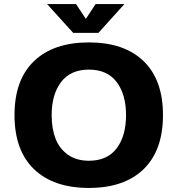

<svg xmlns="http://www.w3.org/2000/svg" viewBox="-20 -915 890 946"><path d="M593 -895 465 -753H340.5L212 -895H354.5L403 -822L451 -895ZM418 11Q243.5 11 147.5 -81.5Q51.5 -174 51.5 -348Q51.5 -521.5 147.5 -613.8Q243.5 -706 418 -706Q592 -706 687.5 -613.8Q783 -521.5 783 -348Q783 -174 687.5 -81.5Q592 11 418 11ZM418 -123Q508.5 -123 554.8 -184.2Q601 -245.5 601 -348Q601 -449.5 554.8 -510.8Q508.5 -572 418 -572Q327.5 -572 281 -510.8Q234.5 -449.5 234.5 -348Q234.5 -281 253.8 -231.5Q273 -182 315 -152.5Q357 -123 418 -123Z"/></svg>

Font: League Mono Wide
Style: Bold
Weight: 700
Width: 8
Designer: Tyler Finck
Foundry: The League of Moveable Type / Tyler Finck
Version: Version 2.210